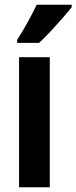

<svg xmlns="http://www.w3.org/2000/svg" viewBox="-20 -786 321 806"><path d="M189 0H60V-546H189ZM281 -756Q267 -738 243.5 -711Q220 -684 193.5 -655.5Q167 -627 144 -606H52V-619Q78 -659 98 -696Q118 -733 134 -766H281Z"/></svg>

Font: Noto Sans Gujarati UI ExtraCondensed
Style: Bold
Weight: 700
Width: 2
Designer: Jelle Bosma - Monotype Design Team, Universal Thirst
Foundry: Monotype Imaging Inc.
Version: Version 2.106; ttfautohint (v1.8.4.7-5d5b)